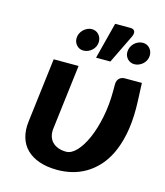

<svg xmlns="http://www.w3.org/2000/svg" viewBox="-109 -800 766 891"><g transform="rotate(15 274.0 -354.5)"><path d="M220.2 -484.4 182.6 -176.3Q179.7 -154.8 184.3 -137.9Q189 -121.1 200.2 -109.4Q211.4 -97.7 228.5 -91.3Q245.6 -85 267.1 -85Q292 -85 316.7 -111.1Q341.3 -137.2 361.1 -182.1Q380.9 -227.1 393.1 -286.9Q405.3 -346.7 405.3 -414.1V-445.8Q405.3 -456.5 408.7 -463.9Q412.1 -471.2 417.5 -475.8Q422.9 -480.5 429.4 -482.4Q436 -484.4 441.9 -484.4H524.4Q524.9 -471.2 525.6 -454.3Q526.4 -437.5 527.1 -420.2Q527.8 -402.8 528.3 -387.2Q528.8 -371.6 528.8 -361.3Q528.8 -292 517.6 -237.5Q506.3 -183.1 486.6 -142.1Q466.8 -101.1 440.2 -72.8Q413.6 -44.4 382.6 -26.6Q351.6 -8.8 317.6 -0.7Q283.7 7.3 249.5 7.3Q199.7 7.3 162.4 -5.6Q125 -18.6 101.1 -42.2Q77.1 -65.9 67.4 -99.9Q57.6 -133.8 63 -176.3L100.6 -484.4ZM288.6 -542.5 333.5 -717.3H406.7Q423.3 -717.3 427.7 -706.8Q432.1 -696.3 423.8 -679.2L357.4 -542.5ZM526.9 -617.2Q526.9 -605 522 -594.5Q517.1 -584 508.8 -576.2Q500.5 -568.4 489.7 -563.7Q479 -559.1 467.8 -559.1Q458 -559.1 449.5 -562.7Q440.9 -566.4 434.8 -572.8Q428.7 -579.1 425.3 -587.4Q421.9 -595.7 421.9 -605.5Q421.9 -617.7 426.8 -628.7Q431.6 -639.6 439.7 -647.7Q447.8 -655.8 458.5 -660.6Q469.2 -665.5 481 -665.5Q501 -665.5 513.9 -651.6Q526.9 -637.7 526.9 -617.2ZM282.2 -616.7Q282.2 -605 277.3 -594.5Q272.5 -584 264.2 -576.2Q255.9 -568.4 245.1 -563.7Q234.4 -559.1 222.7 -559.1Q203.6 -559.1 190.7 -572.8Q177.7 -586.4 177.7 -606Q177.7 -618.2 182.6 -628.9Q187.5 -639.6 195.8 -647.7Q204.1 -655.8 214.4 -660.6Q224.6 -665.5 235.8 -665.5Q256.3 -665.5 269.3 -651.4Q282.2 -637.2 282.2 -616.7Z"/></g></svg>

Font: Carlito
Style: Bold Italic
Weight: 700
Italic angle: -7°
Designer: Lukasz Dziedzic
Foundry: tyPoland Lukasz Dziedzic
Version: Version 1.104